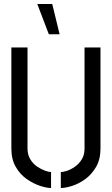

<svg xmlns="http://www.w3.org/2000/svg" viewBox="-20 -938 561 963"><path d="M225 -766 167 -918H242L279 -766ZM236 5Q214 5 180.5 -6Q147 -17 114 -40Q81 -63 59 -101Q37 -139 37 -193V-700H118V-193Q118 -162 132 -139Q146 -116 167 -102Q188 -88 207 -81.5Q226 -75 236 -75ZM285 5V-75Q296 -75 315 -81Q334 -87 354.5 -101Q375 -115 389.5 -137.5Q404 -160 404 -193V-700H484V-193Q484 -139 462 -101Q440 -63 407.5 -39.5Q375 -16 341.5 -5.5Q308 5 285 5Z"/></svg>

Font: Stick No Bills
Style: Regular
Weight: 400
Version: Version 2.000